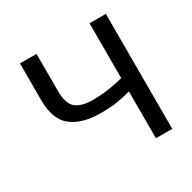

<svg xmlns="http://www.w3.org/2000/svg" viewBox="-157 -871 1031 1029"><g transform="rotate(-30 358.0 -356.0)"><path d="M92.3 -711.6H194.6V-484.4Q194.6 -403.4 229 -375Q263.5 -346.6 333.8 -346.6Q385.3 -346.6 432.2 -353.5Q479 -360.4 522.7 -372.2V-711.6H623.6V0H522.7V-289.8Q481.9 -277.7 438.6 -271Q395.2 -264.2 333.8 -264.2Q220.9 -264.2 156.6 -314.1Q92.3 -364 92.3 -484.4Z"/></g></svg>

Font: Interface
Style: Regular
Weight: 400
Designer: Rasmus Andersson
Foundry: rsms
Version: Version 1.8